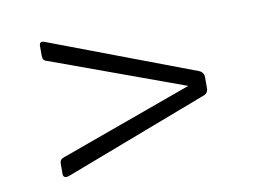

<svg xmlns="http://www.w3.org/2000/svg" viewBox="-48 -557 627 468"><g transform="rotate(-10 265.5 -322.5)"><path d="M74 -456V-480Q74 -494 88 -488L445 -353Q457 -348 457 -336V-309Q457 -296 445 -292L88 -156Q74 -152 74 -164V-189Q74 -200 84 -203L413 -322L84 -442Q74 -444 74 -456Z"/></g></svg>

Font: Rajdhani
Style: Regular
Weight: 400
Designer: Satya Rajpurohit, Jyotish Sonowal
Foundry: Indian Type Foundry
Version: Version 1.201 February 1, 2022